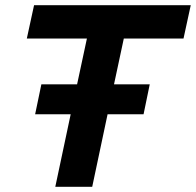

<svg xmlns="http://www.w3.org/2000/svg" viewBox="-20 -720 755 740"><path d="M193.1 0 252.4 -279.5H115.4L139.4 -394.9H277.1L315 -571.6H83.4L111.3 -700H715.2L687.3 -571.6H457.2L419.4 -394.9H557.1L533.3 -279.5H394.6L335.4 0Z"/></svg>

Font: Red Hat Display VF
Style: Italic
Weight: 300
Italic angle: -12°
Designer: Pentagram, MCKL
Foundry: Pentagram, MCKL
Version: Version 1.023